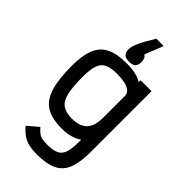

<svg xmlns="http://www.w3.org/2000/svg" viewBox="-321 -963 1242 1242"><g transform="rotate(45 300.0 -342.0)"><path d="M298 196Q253 196 221.5 188.5Q190 181 165 163.5Q140 146 114 116L187 54Q205 74 219 85Q233 96 251 100Q269 104 298 104Q351 104 380 90.5Q409 77 420.5 43Q432 9 432 -51V-75Q407 -56 371.5 -46Q336 -36 291 -36Q201 -36 148.5 -68.5Q96 -101 73.5 -174.5Q51 -248 51 -370Q51 -464 74 -521.5Q97 -579 149.5 -605.5Q202 -632 291 -632Q336 -632 371.5 -624.5Q407 -617 432 -601V-618H532V-60Q532 33 510 89.5Q488 146 436.5 171Q385 196 298 196ZM291 -128Q364 -128 398 -163.5Q432 -199 432 -275V-475Q432 -496 416.5 -510.5Q401 -525 370 -532.5Q339 -540 291 -540Q237 -540 206.5 -524.5Q176 -509 163.5 -472Q151 -435 151 -370Q151 -277 163.5 -224Q176 -171 207 -149.5Q238 -128 291 -128ZM294 -650Q263 -650 249 -663Q235 -676 235 -705Q235 -727 247.5 -757.5Q260 -788 278.5 -820.5Q297 -853 314 -880H381L331 -753Q353 -741 353 -705Q353 -676 339.5 -663Q326 -650 294 -650Z"/></g></svg>

Font: Victor Mono
Style: Bold
Weight: 700
Monospace: yes
Designer: Rune Bjørnerås
Version: Version 1.561;gftools[0.9.30]